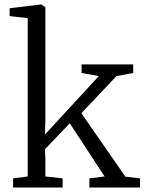

<svg xmlns="http://www.w3.org/2000/svg" viewBox="-20 -839 653 859"><path d="M38.5 0V-41L104 -49.5V-758L23 -767V-802L162.5 -819H165L183 -806.5V-301L181 -237L422 -498.5L345 -512.5V-551H576V-512.5L501 -498.5L344 -332.5L541 -48.5L606.5 -41V0H380V-41L448 -49.5L292 -287.5L181 -171L183 -128V-49.5L260 -41V0Z"/></svg>

Font: Merriweather 28pt Light
Style: Regular
Weight: 300
Version: Version 2.100